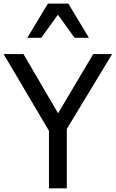

<svg xmlns="http://www.w3.org/2000/svg" viewBox="-25 -1020 628 1040"><path d="M345.2 -1000.5H234.4L123 -815.4H198.7L288.6 -940.4L378.9 -815.4H456.5ZM480 -727.1 289.6 -406.2 102.1 -727.1H-5.4L240.2 -311.5V0H336.9V-321.8L582.5 -727.1Z"/></svg>

Font: SG Kara
Style: Regular
Weight: 400
Designer: Damoon Khanjanzadeh
Version: Version 1.000